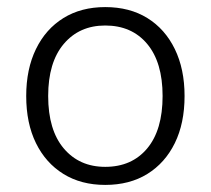

<svg xmlns="http://www.w3.org/2000/svg" viewBox="-20 -514 595 542"><path d="M277 8Q209 8 159 -23Q109 -54 81.5 -110Q54 -166 54 -243Q54 -319 81.5 -375.5Q109 -432 159 -463Q209 -494 277 -494Q346 -494 396 -463Q446 -432 473.5 -375.5Q501 -319 501 -243Q501 -166 473.5 -110Q446 -54 396 -23Q346 8 277 8ZM277 -43Q352 -43 395.5 -95Q439 -147 439 -243Q439 -338 395.5 -390Q352 -442 277 -442Q204 -442 160 -390Q116 -338 116 -243Q116 -147 160 -95Q204 -43 277 -43Z"/></svg>

Font: Nunito Sans 12pt Light
Style: Regular
Weight: 300
Designer: Vernon Adams
Foundry: Vernon Adams
Version: Version 3.101;gftools[0.9.27]